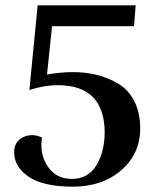

<svg xmlns="http://www.w3.org/2000/svg" viewBox="-20 -508 589 719"><path d="M196 -189Q146 -189 90 -171L121 -488H488L482 -410H175L156 -229Q208 -238 254 -238Q300 -238 342.5 -227.5Q385 -217 423 -194.5Q461 -172 483 -129Q505 -86 505 -27Q505 68 434 129.5Q363 191 252.5 191Q142 191 87.5 154Q33 117 33 62Q33 23 66 6Q83 -2 100.5 -2Q118 -2 137 7Q135 22 135 36Q135 79 158 114Q189 162 249 162Q309 162 340 112.5Q371 63 372 -10Q372 -189 196 -189Z"/></svg>

Font: Rufina
Style: Bold
Weight: 700
Designer: Martin Sommaruga
Foundry: Martin Sommaruga
Version: Version 1.001